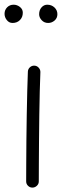

<svg xmlns="http://www.w3.org/2000/svg" viewBox="-28 -786 280 832"><path d="M121.1 -501.5Q132.3 -501 139.9 -492.4Q147.5 -483.9 147 -472.7Q145.5 -438.5 144.3 -390.1Q143.1 -341.8 142.3 -286.9Q141.6 -231.9 141.1 -177.7Q140.6 -123.5 140.4 -77.1Q140.1 -30.8 140.1 0Q140.1 11.2 131.8 19Q123.5 26.9 112.3 26.9Q101.1 26.9 93.3 19Q85.4 11.2 85.4 0Q85.4 -30.8 85.7 -77.4Q85.9 -124 86.4 -178.2Q86.9 -232.4 87.9 -287.6Q88.9 -342.8 90.1 -391.8Q91.3 -440.9 92.8 -475.6Q93.3 -486.8 101.6 -494.4Q109.9 -502 121.1 -501.5ZM220.7 -724.6Q220.7 -707.5 208.5 -697Q196.3 -686.5 180.7 -686.5Q163.6 -686.5 152.6 -698.5Q141.6 -710.4 141.6 -724.1Q141.6 -742.2 151.9 -753.9Q162.1 -765.6 176.8 -765.6Q195.3 -765.6 208 -753.7Q220.7 -741.7 220.7 -724.6ZM70.8 -731Q70.8 -711.4 58.3 -699Q45.9 -686.5 26.4 -686.5Q11.2 -686.5 1.5 -699Q-8.3 -711.4 -8.3 -726.1Q-8.3 -742.7 2.9 -754.2Q14.2 -765.6 30.8 -765.6Q45.9 -765.6 58.3 -755.9Q70.8 -746.1 70.8 -731Z"/></svg>

Font: Mikhak-FD Light
Style: Regular
Weight: 300
Designer: Amin Abedi
Version: Version 3.2